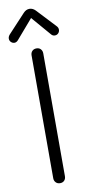

<svg xmlns="http://www.w3.org/2000/svg" viewBox="-112 -959 469 1003"><g transform="rotate(-10 122.0 -457.5)"><path d="M90.8 -26.9V-678.2Q90.8 -692.4 99.4 -701.2Q107.9 -710 122.1 -710Q136.2 -710 144.5 -700.9Q152.8 -691.9 152.8 -678.2V-26.9Q152.8 -12.7 144.5 -3.9Q136.2 4.9 122.1 4.9Q107.9 4.9 99.4 -4.2Q90.8 -13.2 90.8 -26.9ZM-2 -806.2 89.8 -904.8Q104 -919.9 121.6 -919.9Q139.2 -919.9 153.8 -904.8L246.1 -806.2Q254.9 -797.4 254.9 -786.4Q254.9 -775.4 247.6 -767.6Q240.2 -759.8 229 -759.8Q217.8 -759.8 210 -769L122.1 -871.1L34.2 -769Q25.4 -758.8 14.9 -758.8Q4.4 -758.8 -3.4 -766.4Q-11.2 -773.9 -11.2 -784.9Q-11.2 -795.9 -2 -806.2Z"/></g></svg>

Font: Nunito-Light
Style: Regular
Weight: 300
Designer: Vernon Adams
Foundry: newtypography
Version: Version 3.000